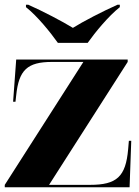

<svg xmlns="http://www.w3.org/2000/svg" viewBox="-20 -786 582 806"><path d="M223 -606H348C380 -651 435 -718 483 -756V-766H473C414 -740 327 -695 286 -669C244 -695 158 -740 99 -766H89V-756C137 -718 191 -651 223 -606ZM0 0H524L531 -195H521L518 -160C508 -44 470 -10 358 -10H186L516 -526V-536H48L35 -359H45L48 -386C59 -492 95 -526 198 -526H330L0 -10Z"/></svg>

Font: Noto Serif Display Black
Style: Regular
Weight: 900
Designer: Monotype Design Team
Foundry: Monotype Imaging Inc.
Version: Version 2.009